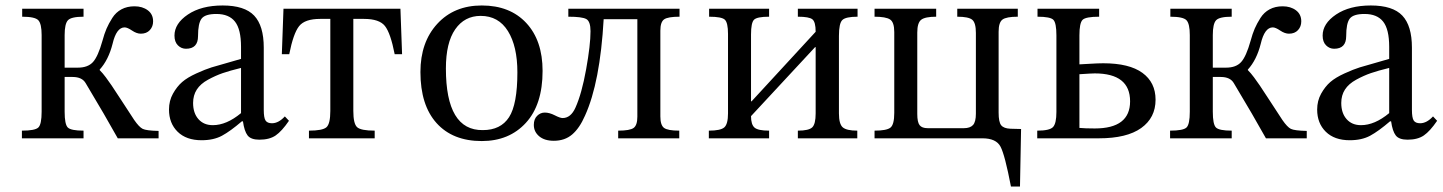

<svg xmlns="http://www.w3.org/2000/svg" viewBox="-20 -505 5267 701"><path d="M285 -28V0H60V-28Q108 -28 120 -39.5Q132 -51 132 -97V-377Q132 -418 120 -431Q108 -444 61 -444V-473H285V-444Q240 -444 228 -431Q216 -418 216 -377V-258H264Q301 -258 319.5 -278.5Q338 -299 354 -356Q361 -382 369 -400.5Q377 -419 390 -439.5Q403 -460 423.5 -471Q444 -482 471 -482Q500 -482 519.5 -467.5Q539 -453 539 -427Q539 -408 527 -395Q515 -382 494 -382Q479 -382 462 -393.5Q445 -405 435 -405Q405 -405 391 -345Q376 -286 344 -251V-249Q355 -238 366.5 -222.5Q378 -207 387.5 -193Q397 -179 423 -139Q449 -99 470 -67Q488 -41 501 -34.5Q514 -28 559 -27V0H410Q365 -81 293 -201Q280 -224 245 -224H216V-97Q216 -51 227.5 -39.5Q239 -28 285 -28Z M867 -62H863Q821 -26 790.5 -9.5Q760 7 716 7Q660 7 628.5 -24Q597 -55 597 -105Q597 -137 611.5 -163Q626 -189 645 -205.5Q664 -222 697 -237Q730 -252 752.5 -259Q775 -266 811.5 -276Q848 -286 860 -290V-334Q860 -398 838 -426Q816 -454 770 -454Q729 -454 716 -437Q703 -420 703 -373Q703 -327 659 -327Q642 -327 629.5 -339.5Q617 -352 617 -375Q617 -419 666 -452Q715 -485 793 -485Q873 -485 908 -448Q943 -411 943 -331V-104Q943 -75 949.5 -65Q956 -55 973 -55Q997 -55 1020 -80L1035 -64Q1009 -26 986.5 -10.5Q964 5 927 5Q896 5 884 -10.5Q872 -26 867 -62ZM860 -92V-257Q819 -247 793 -238Q767 -229 739.5 -214Q712 -199 698.5 -178Q685 -157 685 -129Q685 -92 704.5 -70Q724 -48 757 -48Q807 -48 860 -92Z M1448 -307H1421Q1406 -384 1385.5 -410Q1365 -436 1309 -436H1270V-100Q1270 -53 1284 -40.5Q1298 -28 1348 -28V0H1108V-28Q1158 -28 1172 -40.5Q1186 -53 1186 -100V-436H1149Q1093 -436 1072 -409.5Q1051 -383 1036 -307H1009L1015 -473H1442Z M1739 -485Q1842 -485 1901.5 -421Q1961 -357 1961 -246Q1961 -123 1900 -56.5Q1839 10 1739 10Q1633 10 1574 -55.5Q1515 -121 1515 -242Q1515 -351 1576.5 -418Q1638 -485 1739 -485ZM1735 -447Q1676 -447 1642 -398Q1608 -349 1608 -255Q1608 -28 1743 -30Q1808 -30 1838.5 -77Q1869 -124 1869 -241Q1869 -336 1834.5 -391.5Q1800 -447 1735 -447Z M2461 -473V-444Q2419 -444 2405 -434.5Q2391 -425 2391 -393V-80Q2391 -48 2404.5 -38Q2418 -28 2460 -28V0H2237V-28Q2280 -28 2293.5 -38Q2307 -48 2307 -79V-435H2184Q2171 -204 2116 -83Q2096 -37 2069 -14Q2042 9 2002 9Q1968 9 1948.5 -7.5Q1929 -24 1929 -49Q1929 -70 1941 -82Q1953 -94 1969 -94Q1986 -94 2005.5 -84Q2025 -74 2034 -74Q2064 -74 2081 -112Q2104 -163 2120 -252Q2136 -341 2136 -391Q2136 -427 2120.5 -435.5Q2105 -444 2055 -444V-473Z M3111 -473V-444Q3068 -444 3055.5 -432Q3043 -420 3043 -374V-91Q3043 -52 3057 -40Q3071 -28 3110 -28V0H2893V-28Q2933 -28 2945.5 -40Q2958 -52 2958 -91V-333H2956L2722 -81Q2722 -50 2735 -39Q2748 -28 2788 -28V0H2568V-28Q2611 -28 2624.5 -40Q2638 -52 2638 -91V-381Q2638 -422 2626.5 -433Q2615 -444 2569 -444V-473H2788V-444Q2744 -444 2733 -433Q2722 -422 2722 -379V-135H2724L2958 -389Q2958 -425 2946 -434.5Q2934 -444 2893 -444V-473Z M3704 176H3671Q3649 61 3633 30.5Q3617 0 3567 0H3173V-28Q3217 -28 3231 -39Q3245 -50 3245 -93V-388Q3245 -424 3229.5 -434Q3214 -444 3173 -444V-473H3398V-444Q3358 -444 3343.5 -433Q3329 -422 3329 -386V-89Q3329 -59 3337.5 -48Q3346 -37 3367 -37H3499Q3522 -37 3532.5 -48.5Q3543 -60 3543 -90V-385Q3543 -422 3529.5 -433Q3516 -444 3475 -444V-473H3696V-444Q3654 -444 3640 -433.5Q3626 -423 3626 -389V-94Q3626 -59 3635.5 -47.5Q3645 -36 3669 -35L3708 -34Z M3768 -444V-473H3993V-444Q3944 -444 3932.5 -432.5Q3921 -421 3921 -376V-270Q3925 -270 3957 -272Q3989 -274 4008 -274Q4103 -274 4151 -239Q4199 -204 4199 -141Q4199 -75 4146.5 -37.5Q4094 0 3992 0H3767V-28Q3812 -28 3824.5 -41Q3837 -54 3837 -96V-376Q3837 -421 3826 -432.5Q3815 -444 3768 -444ZM3921 -234V-38Q3941 -36 3977 -36Q4106 -36 4106 -135Q4106 -237 3977 -237Q3966 -237 3921 -234Z M4477 -28V0H4252V-28Q4300 -28 4312 -39.5Q4324 -51 4324 -97V-377Q4324 -418 4312 -431Q4300 -444 4253 -444V-473H4477V-444Q4432 -444 4420 -431Q4408 -418 4408 -377V-258H4456Q4493 -258 4511.5 -278.5Q4530 -299 4546 -356Q4553 -382 4561 -400.5Q4569 -419 4582 -439.5Q4595 -460 4615.5 -471Q4636 -482 4663 -482Q4692 -482 4711.5 -467.5Q4731 -453 4731 -427Q4731 -408 4719 -395Q4707 -382 4686 -382Q4671 -382 4654 -393.5Q4637 -405 4627 -405Q4597 -405 4583 -345Q4568 -286 4536 -251V-249Q4547 -238 4558.5 -222.5Q4570 -207 4579.5 -193Q4589 -179 4615 -139Q4641 -99 4662 -67Q4680 -41 4693 -34.5Q4706 -28 4751 -27V0H4602Q4557 -81 4485 -201Q4472 -224 4437 -224H4408V-97Q4408 -51 4419.5 -39.5Q4431 -28 4477 -28Z M5059 -62H5055Q5013 -26 4982.5 -9.5Q4952 7 4908 7Q4852 7 4820.5 -24Q4789 -55 4789 -105Q4789 -137 4803.5 -163Q4818 -189 4837 -205.5Q4856 -222 4889 -237Q4922 -252 4944.5 -259Q4967 -266 5003.5 -276Q5040 -286 5052 -290V-334Q5052 -398 5030 -426Q5008 -454 4962 -454Q4921 -454 4908 -437Q4895 -420 4895 -373Q4895 -327 4851 -327Q4834 -327 4821.5 -339.5Q4809 -352 4809 -375Q4809 -419 4858 -452Q4907 -485 4985 -485Q5065 -485 5100 -448Q5135 -411 5135 -331V-104Q5135 -75 5141.5 -65Q5148 -55 5165 -55Q5189 -55 5212 -80L5227 -64Q5201 -26 5178.5 -10.5Q5156 5 5119 5Q5088 5 5076 -10.5Q5064 -26 5059 -62ZM5052 -92V-257Q5011 -247 4985 -238Q4959 -229 4931.5 -214Q4904 -199 4890.5 -178Q4877 -157 4877 -129Q4877 -92 4896.5 -70Q4916 -48 4949 -48Q4999 -48 5052 -92Z"/></svg>

Font: myMathFont
Style: Regular
Weight: 400
Designer: Ross Mills, John Hudson & Paul Hanslow, Tiro Typeworks Ltd; with prior portions MicroPress Inc., and Coen Hoffman. Math 
Foundry: Tiro Typeworks Ltd
Version: Version 2.13 b171